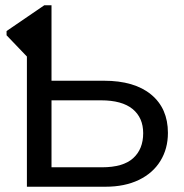

<svg xmlns="http://www.w3.org/2000/svg" viewBox="-20 -708 696 728"><path d="M616.7 -204.1Q616.7 -144 588.1 -97.7Q559.6 -51.3 506.1 -25.6Q452.6 0 379.9 0H82V-493.7L4.9 -574.2V-590.3L147.9 -688H175.3V-401.9H374Q489.7 -401.9 553.2 -349.4Q616.7 -296.9 616.7 -204.1ZM522.9 -203.1Q522.9 -261.7 482.7 -294.7Q442.4 -327.6 362.8 -327.6H175.3V-73.7H366.7Q446.8 -73.7 484.9 -108.2Q522.9 -142.6 522.9 -203.1Z"/></svg>

Font: Liberation Sans
Style: Regular
Weight: 400
Designer: Steve Matteson
Foundry: Ascender Corporation
Version: Version 2.00.1